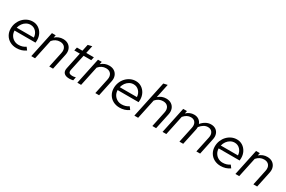

<svg xmlns="http://www.w3.org/2000/svg" viewBox="126 -1945 4744 3181"><g transform="rotate(30 2498.0 -354.0)"><path d="M280 9Q210 9 155 -21Q100 -51 69 -104.5Q38 -158 38 -226Q38 -284 58.5 -335.5Q79 -387 115.5 -426Q152 -465 199.5 -487Q247 -509 301 -509Q362 -509 410 -478Q458 -447 486 -394Q514 -341 514 -273Q514 -252 511 -228H110Q111 -178 134 -139Q157 -100 196 -77.5Q235 -55 283 -55Q360 -55 418 -96L456 -45Q415 -17 372 -4Q329 9 280 9ZM117 -287H445Q441 -355 398.5 -399.5Q356 -444 294 -444Q252 -444 215.5 -423.5Q179 -403 153.5 -367.5Q128 -332 117 -287Z M562 0 668 -501H740L729 -451Q796 -510 881 -510Q940 -510 980.5 -483Q1021 -456 1038 -409Q1055 -362 1042 -302L978 0H906L968 -293Q983 -362 952.5 -404Q922 -446 857 -446Q773 -446 714 -376L634 0Z M1291 9Q1221 9 1189.5 -24.5Q1158 -58 1171 -119L1238 -438H1132L1146 -501H1251L1278 -628L1355 -647L1324 -501H1470L1456 -438H1310L1245 -135Q1236 -92 1253 -73.5Q1270 -55 1319 -55Q1343 -55 1377 -65L1364 0Q1348 4 1328.5 6.5Q1309 9 1291 9Z M1443 0 1549 -501H1621L1610 -451Q1677 -510 1762 -510Q1821 -510 1861.5 -483Q1902 -456 1919 -409Q1936 -362 1923 -302L1859 0H1787L1849 -293Q1864 -362 1833.5 -404Q1803 -446 1738 -446Q1654 -446 1595 -376L1515 0Z M2252 9Q2182 9 2127 -21Q2072 -51 2041 -104.5Q2010 -158 2010 -226Q2010 -284 2030.5 -335.5Q2051 -387 2087.5 -426Q2124 -465 2171.5 -487Q2219 -509 2273 -509Q2334 -509 2382 -478Q2430 -447 2458 -394Q2486 -341 2486 -273Q2486 -252 2483 -228H2082Q2083 -178 2106 -139Q2129 -100 2168 -77.5Q2207 -55 2255 -55Q2332 -55 2390 -96L2428 -45Q2387 -17 2344 -4Q2301 9 2252 9ZM2089 -287H2417Q2413 -355 2370.5 -399.5Q2328 -444 2266 -444Q2224 -444 2187.5 -423.5Q2151 -403 2125.5 -367.5Q2100 -332 2089 -287Z M2534 0 2683 -700 2758 -717 2702 -451Q2767 -510 2853 -510Q2912 -510 2952.5 -483Q2993 -456 3010 -409Q3027 -362 3014 -302L2950 0H2878L2940 -293Q2955 -362 2924.5 -404Q2894 -446 2829 -446Q2745 -446 2686 -376L2606 0Z M3073 0 3179 -501H3251L3240 -449Q3304 -510 3386 -510Q3439 -510 3476 -484.5Q3513 -459 3529 -415Q3611 -510 3710 -510Q3765 -510 3802.5 -484Q3840 -458 3855 -412.5Q3870 -367 3857 -309L3792 0H3720L3785 -304Q3798 -366 3770.5 -406Q3743 -446 3686 -446Q3608 -446 3539 -361Q3539 -349 3538 -336Q3537 -323 3534 -309L3468 0H3396L3459 -297Q3474 -363 3447 -404.5Q3420 -446 3361 -446Q3285 -446 3224 -374L3145 0Z M4185 9Q4115 9 4060 -21Q4005 -51 3974 -104.5Q3943 -158 3943 -226Q3943 -284 3963.5 -335.5Q3984 -387 4020.5 -426Q4057 -465 4104.5 -487Q4152 -509 4206 -509Q4267 -509 4315 -478Q4363 -447 4391 -394Q4419 -341 4419 -273Q4419 -252 4416 -228H4015Q4016 -178 4039 -139Q4062 -100 4101 -77.5Q4140 -55 4188 -55Q4265 -55 4323 -96L4361 -45Q4320 -17 4277 -4Q4234 9 4185 9ZM4022 -287H4350Q4346 -355 4303.5 -399.5Q4261 -444 4199 -444Q4157 -444 4120.5 -423.5Q4084 -403 4058.5 -367.5Q4033 -332 4022 -287Z M4467 0 4573 -501H4645L4634 -451Q4701 -510 4786 -510Q4845 -510 4885.5 -483Q4926 -456 4943 -409Q4960 -362 4947 -302L4883 0H4811L4873 -293Q4888 -362 4857.5 -404Q4827 -446 4762 -446Q4678 -446 4619 -376L4539 0Z"/></g></svg>

Font: Red Hat Display
Style: Italic
Weight: 400
Italic angle: -12°
Designer: Pentagram, MCKL
Foundry: Pentagram, MCKL
Version: Version 1.023; ttfautohint (v1.8.3)